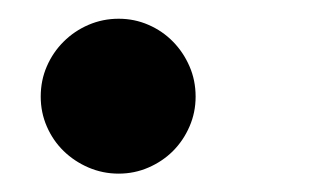

<svg xmlns="http://www.w3.org/2000/svg" viewBox="-20 -175 358 207"><path d="M190.9 -70.8Q190.9 -53.7 184.3 -38.6Q177.7 -23.4 166.5 -12.2Q155.3 -1 140.1 5.6Q125 12.2 107.9 12.2Q90.8 12.2 75.4 5.6Q60.1 -1 48.6 -12.2Q37.1 -23.4 30.5 -38.6Q23.9 -53.7 23.9 -70.8Q23.9 -88.4 30.5 -103.5Q37.1 -118.7 48.6 -130.1Q60.1 -141.6 75.4 -148.2Q90.8 -154.8 107.9 -154.8Q125 -154.8 140.1 -148.2Q155.3 -141.6 166.5 -130.1Q177.7 -118.7 184.3 -103.5Q190.9 -88.4 190.9 -70.8Z"/></svg>

Font: Charis SIL Cyr
Style: Bold Italic
Weight: 700
Italic angle: -11°
Foundry: SIL International
Version: Version 5.000